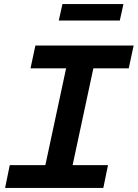

<svg xmlns="http://www.w3.org/2000/svg" viewBox="-20 -924 677 944"><path d="M5 0 28 -112H203L305 -588H130L154 -700H637L613 -588H439L337 -112H511L488 0ZM269 -823 287 -904H587L569 -823Z"/></svg>

Font: Red Hat Mono SemiBold
Style: Italic
Weight: 600
Italic angle: -12°
Monospace: yes
Designer: Pentagram, MCKL
Foundry: MCKL
Version: Version 1.030